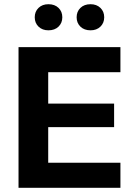

<svg xmlns="http://www.w3.org/2000/svg" viewBox="-20 -892 640 912"><path d="M552 0H68V-668H552V-549H209V-400H522V-288H209V-119H552ZM210 -748Q181 -748 163 -765.5Q145 -783 145 -810Q145 -837 163 -854.5Q181 -872 210 -872Q240 -872 258 -854.5Q276 -837 276 -810Q276 -783 258 -765.5Q240 -748 210 -748ZM410 -748Q380 -748 362 -765.5Q344 -783 344 -810Q344 -837 362 -854.5Q380 -872 410 -872Q439 -872 457 -854.5Q475 -837 475 -810Q475 -783 457 -765.5Q439 -748 410 -748Z"/></svg>

Font: Gantari
Style: Bold
Weight: 700
Designer: Anugrah Pasau
Foundry: Lafontype
Version: Version 1.000